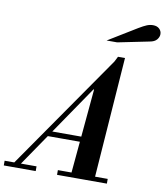

<svg xmlns="http://www.w3.org/2000/svg" viewBox="-175 -1077 1002 1161"><g transform="rotate(10 325.5 -496.0)"><path d="M-19 -20 500 -767 385 -551 22 -20ZM-72 0V-29H124V0ZM255 0V-29H561V0ZM151 -221V-253H420V-221ZM337 -10 386 -547H382L494 -767H537L482 -10ZM409 -852 584 -959Q614 -977 632.5 -984.5Q651 -992 670 -992Q695 -992 709 -978.5Q723 -965 723 -946Q723 -928 709.5 -912Q696 -896 666 -891L474 -852Z"/></g></svg>

Font: Libre Bodoni SemiBold
Style: Italic
Weight: 600
Italic angle: -13°
Version: Version 2.003